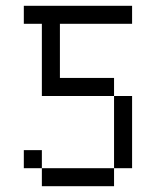

<svg xmlns="http://www.w3.org/2000/svg" viewBox="-20 -645 540 665"><path d="M437.5 -562.5V-625H62.5V-562.5H125Q125 -562.5 125 -312.5H375Q375 -312.5 375 -62.5H125V0H375V-62.5H437.5Q437.5 -62.5 437.5 -312.5H375V-375H187.5V-562.5ZM125 -62.5V-125H62.5V-62.5Z"/></svg>

Font: Unifont
Style: Regular
Weight: 500
Version: Version 15.1.04